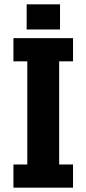

<svg xmlns="http://www.w3.org/2000/svg" viewBox="-20 -866 399 886"><path d="M42 -107H106V-583H42V-690H317V-583H253V-107H317V0H42ZM103 -846H257V-730H103Z"/></svg>

Font: Mozilla Headline BETA
Style: Bold
Weight: 700
Designer: Studio DRAMA
Foundry: Studio DRAMA
Version: Version 0.100